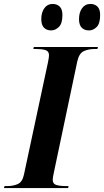

<svg xmlns="http://www.w3.org/2000/svg" viewBox="-51 -952 527 972"><path d="M-31 0 -28 -10H-14Q15 -10 38.5 -20Q62 -30 70 -67L192 -637Q195 -651 196 -659.5Q197 -668 197 -673Q197 -693 179 -698.5Q161 -704 132 -704H118L120 -714H445L442 -704H428Q397 -704 373 -693Q349 -682 340 -640L223 -85Q220 -71 218 -60Q216 -49 216 -41Q216 -21 234.5 -15.5Q253 -10 282 -10H296L294 0ZM400 -798Q376 -798 362.5 -812Q349 -826 349 -855Q349 -889 364.5 -910.5Q380 -932 407 -932Q429 -932 442.5 -918.5Q456 -905 456 -876Q456 -833 438.5 -815.5Q421 -798 400 -798ZM208 -798Q185 -798 171.5 -812Q158 -826 158 -855Q158 -889 173.5 -910.5Q189 -932 215 -932Q238 -932 251.5 -918.5Q265 -905 265 -876Q265 -833 247 -815.5Q229 -798 208 -798Z"/></svg>

Font: Noto Serif Display SemiCondensed
Style: Bold Italic
Weight: 700
Width: 4
Italic angle: -12°
Designer: Monotype Design Team
Foundry: Monotype Imaging Inc.
Version: Version 2.009